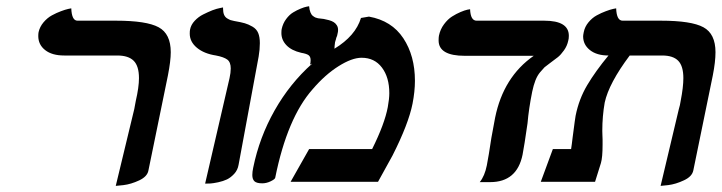

<svg xmlns="http://www.w3.org/2000/svg" viewBox="-20 -589 2338 622"><path d="M355 13.2 415 -235.8Q418.5 -252 419.9 -262.2Q430.2 -306.6 430.2 -335.9Q430.2 -375 413.1 -392.1Q396 -409.2 359.9 -409.2H188Q148.4 -409.2 126.2 -426.8Q104 -444.3 104 -472.2Q104 -480 105 -484.9Q108.9 -502.4 121.1 -516.8Q133.3 -531.2 148.2 -539.3Q163.1 -547.4 177.5 -552.7Q191.9 -558.1 201.2 -560.1L210.9 -562Q212.4 -522 231 -522H356Q454.6 -522 493.9 -500.7Q533.2 -479.5 533.2 -419.9Q533.2 -391.6 523.9 -344.2L460.9 -37.1Q457.5 -17.1 430.9 -4.6Q404.3 7.8 379.9 10.7Z M644.5 5.9 723.6 -335.9Q727.5 -353.5 727.5 -367.2Q727.5 -387.7 716.3 -396Q705.1 -404.3 679.7 -409.2Q641.1 -415 617.9 -434.3Q594.7 -453.6 594.7 -480Q594.7 -489.3 595.7 -493.2Q598.6 -508.8 610.8 -521.7Q623 -534.7 638.2 -542.2Q653.3 -549.8 668 -555.7Q682.1 -561 692.9 -563L702.6 -564.9V-561Q702.6 -549.3 705.8 -541.5Q709 -533.7 715.8 -529.5Q722.7 -525.4 726.8 -523.9Q731 -522.5 738.8 -521Q761.2 -517.1 772.9 -513.7Q784.7 -510.3 797.9 -502.7Q811 -495.1 816.4 -482.2Q821.8 -469.2 821.8 -449.2Q821.8 -428.7 817.9 -405.8L752.9 -55.2Q750 -38.1 738.8 -25.9Q727.5 -13.7 715.3 -7.8Q703.1 -2 686.8 1.5Q670.4 4.9 662.1 5.4Q653.8 5.9 644.5 5.9Z M1149.4 -530.8 1175.3 -535.2Q1249 -522 1286.6 -465.1Q1324.2 -408.2 1324.2 -327.1Q1324.2 -293 1316.4 -252.9Q1303.2 -187 1251.5 -85L1204.6 0H921.4L981.4 -106H1185.5Q1226.1 -187.5 1236.3 -242.2Q1241.2 -269 1241.2 -287.1Q1241.2 -338.4 1217.3 -370.1Q1193.4 -401.9 1151.4 -401.9Q1120.1 -401.9 1076.7 -374.5Q1033.2 -347.2 992.7 -299.8Q910.6 -207 871.6 -13.2Q870.6 -8.3 856.9 -1.7Q843.3 4.9 829.6 4.9Q811.5 4.9 804.4 -1.7Q797.4 -8.3 797.4 -22Q797.4 -32.7 800.3 -45.9Q820.3 -144 869.6 -231.2Q918.9 -318.4 991.2 -382.8L984.4 -379.9Q986.3 -385.7 986.3 -394Q986.3 -405.3 979.7 -410.2Q973.1 -415 955.6 -418Q924.3 -425.3 908 -442.4Q891.6 -459.5 891.6 -481.9Q891.6 -491.2 892.6 -495.1Q896.5 -513.2 907 -527.3Q917.5 -541.5 929.7 -548.8Q941.9 -556.2 953.9 -561Q965.8 -565.9 973.6 -567.4L981.4 -568.8Q982.4 -557.1 985.6 -549.1Q988.8 -541 993.7 -537.4Q998.5 -533.7 1002 -532.2Q1005.4 -530.8 1010.3 -529.8Q1021.5 -528.8 1028.8 -527.6Q1036.1 -526.4 1045.7 -523.7Q1055.2 -521 1061 -517.3Q1066.9 -513.7 1071 -507.3Q1075.2 -501 1075.2 -492.2Q1075.2 -486.8 1074.2 -482.9Q1072.8 -472.7 1068.4 -463.9L1069.3 -464.8L1067.4 -459Q1065.9 -455.1 1065.4 -452.1Q1063.5 -438.5 1063.5 -431.2Q1131.8 -472.7 1149.4 -530.8Z M1704.1 -292Q1692.9 -236.3 1689 -189.9Q1678.7 -117.7 1672.9 -87.9Q1654.8 1 1567.9 1H1558.1H1534.2Q1550.3 -19 1557.1 -53.2Q1563 -83 1571.8 -142.1Q1572.3 -145.5 1584 -208Q1610.8 -339.8 1709 -408.2H1485.8Q1400.9 -408.2 1400.9 -458Q1400.9 -467.3 1401.9 -473.1Q1406.2 -494.1 1418.5 -510.5Q1430.7 -526.9 1444.6 -535.6Q1458.5 -544.4 1471.9 -550Q1485.4 -555.7 1494.1 -557.6L1502.9 -559.1Q1504.4 -522 1523.9 -522H1743.2Q1822.8 -522 1822.8 -473.1Q1822.8 -462.9 1820.8 -457Q1817.4 -440.4 1807.1 -426Q1796.9 -411.6 1787.6 -404.1Q1778.3 -396.5 1760.7 -383.8Q1750 -376 1744.1 -371.1Q1738.3 -365.2 1729.5 -354.7Q1720.7 -344.2 1714.6 -328.6Q1708.5 -313 1704.1 -292Z M2120.1 13.2 2179.2 -235.8Q2183.1 -248 2185.1 -262.2Q2193.8 -306.6 2193.8 -335.9Q2193.8 -375 2177.2 -392.1Q2160.6 -409.2 2125 -409.2H2020Q1952.6 -319.3 1939 -256.8Q1931.2 -212.4 1931.2 -165Q1931.2 -160.2 1931.6 -150.9Q1932.1 -141.6 1932.1 -137.2V-120.1Q1932.1 -79.1 1926.8 -61L1907.7 0H1731.9L1771 -106H1830.1L1832.5 -122.6Q1834.5 -135.7 1835 -143.1Q1843.8 -210.9 1844.7 -213.9Q1855.5 -268.1 1882.3 -313.2Q1909.2 -358.4 1951.2 -409.2Q1913.1 -409.2 1891.1 -426.8Q1869.1 -444.3 1869.1 -471.2Q1869.1 -475.1 1871.1 -484.9Q1874.5 -502.4 1886.5 -516.8Q1898.4 -531.2 1913.3 -539.3Q1928.2 -547.4 1942.6 -552.7Q1957 -558.1 1966.3 -560.1L1976.1 -562Q1977.5 -522 1997.1 -522H2121.1Q2219.7 -522 2258.8 -500.7Q2297.9 -479.5 2297.9 -419.9Q2297.9 -388.7 2289.1 -344.2L2226.1 -37.1Q2222.2 -17.1 2195.8 -4.9Q2168.9 7.8 2144.5 10.7Z"/></svg>

Font: Linux Libertine G
Style: Semibold Italic
Weight: 600
Italic angle: -11.5°
Designer: Philipp H. Poll
Foundry: Philipp H. Poll
Version: Version 5.1.1